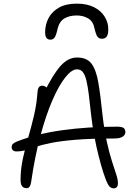

<svg xmlns="http://www.w3.org/2000/svg" viewBox="-20 -1026 753 1055"><path d="M605 9Q586 9 574.5 -11Q563 -31 548 -77Q536 -114 522.5 -167Q509 -220 498 -279Q487 -338 481 -392Q474 -458 468 -506Q462 -554 454.5 -584.5Q447 -615 435 -630Q423 -645 403 -645Q374 -645 338.5 -600.5Q303 -556 267.5 -474Q232 -392 201.5 -278Q171 -164 151 -25Q149 -10 143 -1Q137 8 126 8Q111 8 102 -2Q93 -12 93 -39Q93 -95 105.5 -153.5Q118 -212 135.5 -272Q153 -332 167.5 -394.5Q182 -457 186 -520Q187 -536 193 -545.5Q199 -555 211 -555Q223 -555 233.5 -547.5Q244 -540 252 -526L223 -519Q271 -617 312.5 -663.5Q354 -710 403 -710Q457 -710 482.5 -676.5Q508 -643 520 -574Q532 -505 543 -397Q553 -310 567 -247Q581 -184 595 -140.5Q609 -97 618.5 -68Q628 -39 628 -19Q628 -6 622 1.5Q616 9 605 9ZM70 -194Q57 -194 50.5 -200.5Q44 -207 44 -218Q44 -228 50 -234.5Q56 -241 72 -248Q181 -291 322 -310.5Q463 -330 623 -330Q650 -330 659.5 -322.5Q669 -315 669 -300Q669 -285 654 -275Q639 -265 607 -265Q479 -265 395.5 -258Q312 -251 260 -240.5Q208 -230 176 -219Q144 -208 120.5 -201Q97 -194 70 -194ZM402 -1006Q459 -1006 497.5 -986Q536 -966 555.5 -934Q575 -902 575 -866Q575 -836 566 -824.5Q557 -813 540 -813Q524 -813 515.5 -824.5Q507 -836 499 -871Q492 -908 465 -924.5Q438 -941 401 -941Q362 -941 334.5 -925Q307 -909 297 -870Q289 -833 280.5 -820.5Q272 -808 257 -808Q243 -808 235.5 -817.5Q228 -827 228 -848Q228 -891 247 -927Q266 -963 304.5 -984.5Q343 -1006 402 -1006Z"/></svg>

Font: Shantell Sans Light
Style: Regular
Weight: 300
Designer: Stephen Nixon, Anya Danilova, Shantell Martin
Foundry: Arrow Type
Version: Version 1.011;[c5ecc13dd]